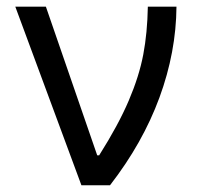

<svg xmlns="http://www.w3.org/2000/svg" viewBox="-20 -550 591 570"><path d="M25.4 -530.3H116.2L268.6 -88.9H274.4Q331.5 -179.2 362.3 -251.5Q393.1 -323.7 405.3 -387.9Q417.5 -452.1 418.9 -530.3H503.9Q502.9 -395.5 453.4 -260.5Q403.8 -125.5 306.6 0H221.7Z"/></svg>

Font: Pretendard JP
Style: Regular
Weight: 400
Designer: Base glyphs from Inter by Rasmus Andersson; Hangeul glyphs from Noto Sans CJK(Source Han Sans) by Jang Soo-young and Kan
Foundry: Kil Hyung-jin
Version: Version 1.309